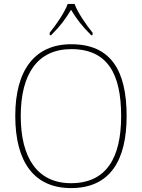

<svg xmlns="http://www.w3.org/2000/svg" viewBox="-20 -951 726 981"><path d="M234 -784V-771H241C291 -821 313 -852 343 -901C373 -852 396 -821 446 -771H453V-784C422 -822 377 -886 361 -931H326C310 -886 265 -822 234 -784ZM343 10C545 10 627 -135 627 -358C627 -590 547 -725 344 -725C157 -725 58 -592 58 -359C58 -125 153 10 343 10ZM343 -15C172 -15 86 -143 86 -358C86 -573 172 -700 344 -700C530 -700 599 -573 599 -358C599 -145 524 -15 343 -15Z"/></svg>

Font: Noto Serif Sinhala Thin
Style: Regular
Weight: 100
Designer: Jelle Bosma - Monotype Design Team
Foundry: Monotype Imaging Inc.
Version: Version 2.007